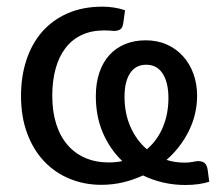

<svg xmlns="http://www.w3.org/2000/svg" viewBox="-20 -534 654 562"><path d="M592.5 -2Q578.5 2.5 560.8 5Q543 7.5 523 7.5Q488.5 7.5 457.5 0.2Q426.5 -7 398.5 -20.5Q370.5 -7.5 340 -0.2Q309.5 7 276.5 7Q227.5 7 184.5 -10.5Q141.5 -28 109.8 -61.2Q78 -94.5 59.8 -143Q41.5 -191.5 41.5 -253.5Q41.5 -310 57.2 -358Q73 -406 103.2 -440.8Q133.5 -475.5 178 -495Q222.5 -514.5 280 -514.5Q296.5 -514.5 313 -512Q329.5 -509.5 346 -504L341 -467.5Q339 -452.5 332 -448Q325 -443.5 313.5 -443.5Q307.5 -444 300 -444.5Q292.5 -445 285.5 -445Q248 -445 219.5 -431.8Q191 -418.5 171.8 -393.5Q152.5 -368.5 142.8 -333Q133 -297.5 133 -253.5Q133 -207.5 144.5 -171.2Q156 -135 177.5 -110Q199 -85 229.5 -71.8Q260 -58.5 298.5 -58.5Q309 -58.5 318.8 -59.5Q328.5 -60.5 338 -62.5Q302 -97 281.2 -145Q260.5 -193 260.5 -252.5Q260.5 -291.5 271 -322Q281.5 -352.5 300.5 -373.2Q319.5 -394 346.5 -405Q373.5 -416 406.5 -416Q440 -416 467.5 -404Q495 -392 515 -370.2Q535 -348.5 546 -318.5Q557 -288.5 557 -253Q556.5 -198.5 532.5 -150.2Q508.5 -102 467.5 -66Q491.5 -58 520.5 -58Q533.5 -58 541.8 -59.8Q550 -61.5 558 -62.5Q572.5 -62.5 579.2 -56.5Q586 -50.5 588 -36ZM344.5 -251Q344.5 -202 362 -162.5Q379.5 -123 410 -97Q440.5 -123 456.8 -161.8Q473 -200.5 473 -247Q473 -292.5 456.2 -318.5Q439.5 -344.5 408 -344.5Q377 -344.5 360.8 -319.8Q344.5 -295 344.5 -251Z"/></svg>

Font: Lato
Style: Regular
Weight: 400
Designer: Lukasz Dziedzic with Adam Twardoch and Botio Nikoltchev
Foundry: tyPoland Lukasz Dziedzic
Version: Version 2.010; 2014-09-01; http://www.latofonts.com/; ttfaut